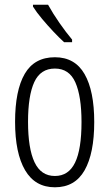

<svg xmlns="http://www.w3.org/2000/svg" viewBox="-20 -785 464 815"><path d="M380 -267Q380 -134 339 -62Q298 10 213 10Q129 10 86.5 -62.5Q44 -135 44 -268Q44 -401 85 -471.5Q126 -542 213 -542Q298 -542 339 -470.5Q380 -399 380 -267ZM99 -268Q99 -155 126.5 -96.5Q154 -38 213 -38Q271 -38 298.5 -94.5Q326 -151 326 -267Q326 -376 300 -435Q274 -494 213 -494Q152 -494 125.5 -436.5Q99 -379 99 -268ZM184 -765Q205 -727 232.5 -687.5Q260 -648 286 -617V-606H252Q232 -624 207 -650.5Q182 -677 158.5 -705Q135 -733 120 -757V-765Z"/></svg>

Font: Noto Sans ExtraCondensed Light
Style: Regular
Weight: 300
Width: 2
Designer: Monotype Design Team
Foundry: Monotype Imaging Inc.
Version: Version 2.013; ttfautohint (v1.8.4.7-5d5b)